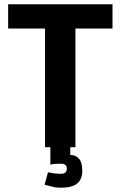

<svg xmlns="http://www.w3.org/2000/svg" viewBox="-20 -687 563 896"><path d="M332 0H190V-554H18V-667H505V-554H332ZM264 77Q257 77 242.5 77.5Q228 78 215 81V0H308V36Q332 36 348 53Q364 70 364 110Q364 150 340 169.5Q316 189 264 189Q241 189 223 184Q205 179 188 175L204 117Q217 120 232 122Q247 124 264 124Q292 124 292 100Q292 77 264 77Z"/></svg>

Font: Epunda Sans
Style: Bold
Weight: 700
Designer: Simon Atzbach
Foundry: typofactur
Version: Version 2.204; ttfautohint (v1.8.4.7-5d5b)